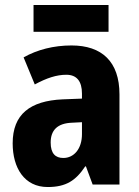

<svg xmlns="http://www.w3.org/2000/svg" viewBox="-20 -743 560 773"><path d="M417 -723H115V-615H417ZM268 -560C196 -560 130 -543 75 -512L120 -403C168 -429 208 -442 247 -442C289 -442 310 -416 310 -366V-346L232 -343C101 -337 31 -283 31 -166C31 -67 78 10 172 10C246 10 285 -16 323 -73H326L353 0H461V-363C461 -495 390 -560 268 -560ZM271 -249 310 -251V-203C310 -144 278 -107 235 -107C203 -107 184 -125 184 -169C184 -218 210 -247 271 -249Z"/></svg>

Font: Noto Sans Gurmukhi UI Condensed ExtraBold
Style: Regular
Weight: 800
Width: 3
Designer: Jelle Bosma - Monotype Design Team
Foundry: Monotype Imaging Inc.
Version: Version 2.004